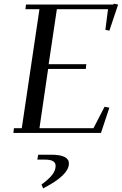

<svg xmlns="http://www.w3.org/2000/svg" viewBox="-20 -727 666 1050"><path d="M53.2 0 56.2 -25.9H99.1L195.8 -676.8H119.1L122.1 -702.1H600.1L602.1 -707L626 -702.1L578.1 -559.1L556.2 -564L570.8 -676.8H291L246.1 -376H452.1L449.2 -350.1H243.2L195.8 -25.9H491.2L551.8 -143.1L578.1 -138.2L532.2 0ZM184.1 146 189 119.1H259.8Q356.9 119.1 356.9 167Q356.9 231.4 215.8 303.2L207 282.2Q248.5 252 266.4 227.8Q284.2 203.6 284.2 180.2Q284.2 146 228 146Z"/></svg>

Font: Dehuti Alt
Style: Bold-Italic
Weight: 700
Version: Version 1.2